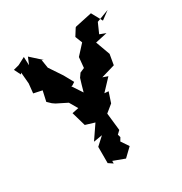

<svg xmlns="http://www.w3.org/2000/svg" viewBox="-177 -877 968 1023"><g transform="rotate(-30 307.0 -365.0)"><path d="M290 -391 243 -462 250 -463 268 -475 236 -533 184 -611 176 -662 186 -657 122 -715 104 -672 102 -724 56 -700 22 -691 42 -651 48 -659 54 -589 48 -531 100 -520 86 -457 108 -436 124 -425 188 -393 217 -343 177 -335 202 -248 258 -231 200 -146 254 -155 206 -111V-11L233 7V-9L303 17L353 -31L322 -77L334 -97L329 -115L348 -133L335 -251L333 -238L381 -277L402 -340L377 -342L441 -410L410 -421L495 -446L506 -510L474 -598L547 -614L510 -628L537 -689L614 -718L564 -681L528 -747L425 -725L420 -722L393 -679L410 -636L356 -577L350 -513L322 -501L306 -478L295 -442L279 -385Z"/></g></svg>

Font: Asimov Aggro
Style: Condensed
Weight: 500
Designer: Google
Version: Version 2.000980; 2014